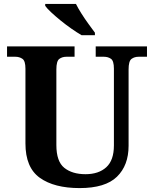

<svg xmlns="http://www.w3.org/2000/svg" viewBox="-20 -951 787 981"><path d="M387 10Q257 10 183.5 -42.5Q110 -95 110 -218V-600Q110 -640 94.5 -650.5Q79 -661 59 -661H16V-714H361V-661H319Q298 -661 283 -650Q268 -639 268 -596V-210Q268 -126 308.5 -93.5Q349 -61 417 -61Q484 -61 523 -96.5Q562 -132 562 -208V-600Q562 -640 547 -650.5Q532 -661 511 -661H469V-714H731V-661H688Q667 -661 652 -650Q637 -639 637 -596V-206Q637 -106 577.5 -48Q518 10 387 10ZM397 -771Q373 -785 345 -804.5Q317 -824 290 -846Q263 -868 241.5 -888Q220 -908 211 -921V-931H368Q379 -909 396 -882Q413 -855 432 -829Q451 -803 465 -784V-771Z"/></svg>

Font: Noto Serif Bengali
Style: Bold
Weight: 700
Designer: Juan Bruce, Universal Thirst, Indian Type Foundry and the Monotype Design Team.
Foundry: Monotype Imaging Inc.
Version: Version 2.003; ttfautohint (v1.8.4.7-5d5b)